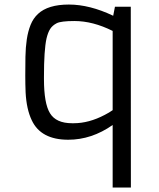

<svg xmlns="http://www.w3.org/2000/svg" viewBox="-20 -611 706 853"><path d="M480.5 -55.7Q387.2 9.8 283.2 9.8Q161.6 9.8 121.1 -76.7Q97.7 -125.5 93.8 -200.2Q92.3 -234.4 92.3 -275.6Q92.3 -316.9 93 -358.9Q93.8 -400.9 99.1 -436.5Q104.5 -472.2 116 -500.7Q127.4 -529.3 148.9 -549.3Q193.4 -590.8 285.9 -590.8Q378.4 -590.8 482.9 -541L490.7 -581.1H561L561.5 222.2H480.5ZM480.5 -473.6Q392.6 -517.6 310.5 -517.6Q251 -517.6 231.9 -507.8Q212.9 -498 202.9 -482.4Q192.9 -466.8 186.5 -439.5Q175.3 -388.2 175.3 -270.5V-259.8Q175.3 -151.4 202.1 -107.9Q229 -63.5 300.3 -63.5H307.6Q375 -63.5 445.3 -100.6Q465.3 -110.8 480.5 -121.6Z"/></svg>

Font: Armata
Style: Regular
Weight: 400
Designer: Viktoriya Grabowska
Foundry: Viktoriya Grabowska
Version: Version 1.003